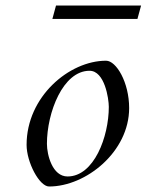

<svg xmlns="http://www.w3.org/2000/svg" viewBox="-20 -658 528 691"><path d="M361.8 -439.5C229 -439.5 75.7 -310.1 75.7 -136.7C75.7 -74.2 121.6 13.2 156.7 13.2C289.6 13.2 444.8 -111.8 444.8 -269C444.8 -361.8 398.4 -439.5 361.8 -439.5ZM148.9 -140.6C148.9 -252.9 206.5 -403.3 302.2 -403.3C356.9 -403.3 371.6 -302.7 371.6 -273.4C371.6 -166 318.4 -22.9 223.1 -22.9C168.5 -22.9 148.9 -100.6 148.9 -140.6ZM168.5 -589.8H474.6L487.8 -638.2H181.6Z"/></svg>

Font: Cardo
Style: Italic
Weight: 400
Designer: David J. Perry
Foundry: David J. Perry
Version: Version 0.99